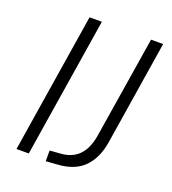

<svg xmlns="http://www.w3.org/2000/svg" viewBox="-131 -804 816 910"><g transform="rotate(20 277.5 -349.0)"><path d="M53 0 165 -705H227L115 0ZM203 7V-47L258 -51Q372 -59 393 -192L475 -705H536L453 -181Q440 -97 393 -49.5Q346 -2 259 3Z"/></g></svg>

Font: Nunito Sans Light
Style: Italic
Weight: 300
Italic angle: -9°
Designer: Vernon Adams
Foundry: Vernon Adams
Version: Version 3.006; ttfautohint (v1.8.3)